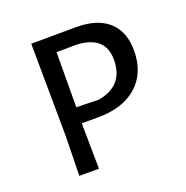

<svg xmlns="http://www.w3.org/2000/svg" viewBox="-97 -589 660 680"><g transform="rotate(-20 233.0 -249.5)"><path d="M381.5 -461C353.2 -486.3 312.7 -499 260 -499L90 -498L93 -150L90 0H164L162 -156V-172H223C285.7 -172 334.8 -187.8 370.5 -219.5C406.2 -251.2 424 -295 424 -351C424 -399 409.8 -435.7 381.5 -461ZM346 -345C346 -279.7 313 -241.3 247 -230L163 -232L164 -439L240 -440C310.7 -436.7 346 -405 346 -345Z"/></g></svg>

Font: Alegreya Sans SC
Style: Regular
Weight: 400
Designer: Juan Pablo del Peral
Foundry: Huerta Tipografica
Version: Version 1.000;PS 001.000;hotconv 1.0.70;makeotf.lib2.5.58329